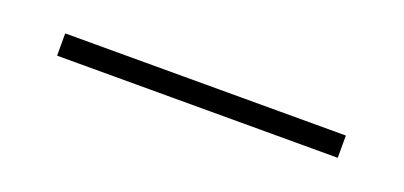

<svg xmlns="http://www.w3.org/2000/svg" viewBox="-16 -747 511 243"><g transform="rotate(20 239.0 -626.0)"><path d="M428 -611V-641H50V-611Z"/></g></svg>

Font: Space Cowgirl Bold
Style: Regular
Weight: 700
Designer: Valery Marier
Foundry: Valery Marier
Version: Version 1.000;hotconv 1.0.109;makeotfexe 2.5.65596